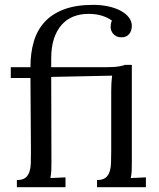

<svg xmlns="http://www.w3.org/2000/svg" viewBox="-20 -780 663 800"><path d="M368.2 -759.8Q401.9 -759.8 431.2 -753.4Q460.4 -747.1 482.4 -735.4Q504.4 -723.6 516.8 -707.5Q529.3 -691.4 529.3 -671.9Q529.3 -651.9 518.3 -638.2Q507.3 -624.5 486.3 -624.5Q473.6 -624.5 465.1 -628.9Q456.5 -633.3 451.2 -639.6Q445.8 -646 443.4 -653.6Q440.9 -661.1 440.9 -667.5Q440.9 -673.8 442.1 -680.7Q443.4 -687.5 446.3 -694.3Q428.7 -707 404.5 -714.6Q380.4 -722.2 348.1 -722.2Q314 -722.2 285.6 -710.9Q257.3 -699.7 236.8 -676.5Q216.3 -653.3 204.8 -618.7Q193.4 -584 193.4 -537.1V-500H421.9Q456.1 -500 476.1 -503.4Q496.1 -506.8 500 -509.8H529.3V-106Q529.3 -85.9 528.8 -70.6Q528.3 -55.2 524.9 -38.1L587.9 -41V0H384.3V-29.8Q406.7 -29.8 418.9 -38.8Q431.2 -47.9 436.5 -64Q441.9 -80.1 442.6 -102.5Q443.4 -125 443.4 -151.9V-399.9Q443.4 -415.5 444.1 -430.2Q444.8 -444.8 447.3 -464.8L193.4 -459.5L194.3 -105Q194.3 -85 193.8 -70.1Q193.4 -55.2 189.9 -38.1L252.9 -41V0H50.3V-29.8Q73.2 -29.8 85.2 -38.8Q97.2 -47.9 102.5 -64Q107.9 -80.1 108.4 -102.5Q108.9 -125 108.9 -151.9L106.9 -455.1H24.9V-500H73.2H106.9V-502Q106.9 -560.1 121.1 -607.7Q135.3 -655.3 166.5 -689Q197.8 -722.7 247.3 -741.2Q296.9 -759.8 368.2 -759.8Z"/></svg>

Font: Lora
Style: Regular
Weight: 400
Designer: Olga Karpushina, Alexei Vanyashin
Foundry: Cyreal (www.cyreal.org, a@cyreal.org)
Version: Version 1.014